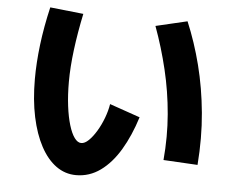

<svg xmlns="http://www.w3.org/2000/svg" viewBox="-54 -789 1107 906"><g transform="rotate(5 500.0 -336.0)"><path d="M338 53Q286 53 243.5 22.5Q201 -8 170 -65.5Q139 -123 122 -203Q105 -283 105 -382Q105 -459 115.5 -545Q126 -631 148 -725L306 -708Q287 -618 276.5 -535Q266 -452 266 -383Q266 -320 272.5 -268.5Q279 -217 290.5 -179Q302 -141 317 -120.5Q332 -100 349 -100Q366 -100 384.5 -118Q403 -136 420.5 -165Q438 -194 451 -228.5Q464 -263 469 -295L613 -245Q585 -156 545 -89Q505 -22 453 15.5Q401 53 338 53ZM905 -45 743 -54Q753 -165 744 -271.5Q735 -378 710.5 -480.5Q686 -583 650 -681L799 -716Q839 -621 866 -515Q893 -409 904 -291.5Q915 -174 905 -45Z"/></g></svg>

Font: Murecho Thin
Style: Bold
Weight: 700
Version: Version 1.010